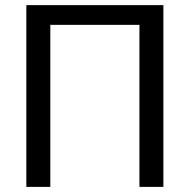

<svg xmlns="http://www.w3.org/2000/svg" viewBox="-20 -731 742 751"><path d="M83 0H176.8V-633.8H525.4V0H619.1V-710.9H83Z"/></svg>

Font: Roboto Flex
Style: Regular
Weight: 400
Designer: Berlow after Robertson
Foundry: Google
Version: Version 3.200;gftools[0.9.32]